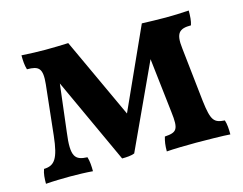

<svg xmlns="http://www.w3.org/2000/svg" viewBox="-72 -571 863 683"><g transform="rotate(-15 359.0 -229.0)"><path d="M693 -50C654 -53 644 -62 635 -136L613 -337C606 -395 621 -408 664 -408C669 -423 670 -440 670 -461C643 -459 608 -458 585 -458C563 -458 520 -459 497 -460L363 -164L226 -460C208 -459 164 -458 142 -458C119 -458 82 -459 54 -461C54 -442 55 -424 60 -408C104 -408 117 -397 111 -339L91 -155C82 -72 66 -51 27 -50C21 -34 20 -17 20 3C44 1 83 0 109 0C136 0 170 1 193 3C193 -15 192 -34 187 -50C142 -52 127 -66 139 -155L160 -329L305 -14C321 -14 339 -15 351 -20L494 -329L517 -128C525 -62 517 -53 472 -50C467 -33 465 -19 465 3C489 1 540 0 574 0C604 0 678 1 699 3C699 -16 698 -35 693 -50Z"/></g></svg>

Font: Vollkorn Semibold
Style: Regular
Weight: 600
Designer: Friedrich Althausen
Foundry: Friedrich Althausen
Version: Version 4.015;PS 004.015;hotconv 1.0.88;makeotf.lib2.5.64775